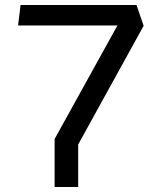

<svg xmlns="http://www.w3.org/2000/svg" viewBox="-20 -750 660 770"><path d="M199 0H293.5V-170.5L556 -646.5L527.5 -730H62.5L52.5 -648H451L199 -192.5Z"/></svg>

Font: Monaspace Krypton
Style: Regular
Weight: 400
Designer: Riley Cran & the Lettermatic Team
Foundry: Lettermatic
Version: Version 1.200 (Monaspace Krypton)